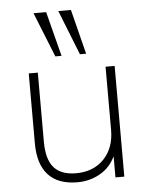

<svg xmlns="http://www.w3.org/2000/svg" viewBox="-54 -813 670 864"><g transform="rotate(-5 280.5 -380.5)"><path d="M261 7Q174 7 129.5 -41.5Q85 -90 85 -184V-500H126V-188Q126 -108 158.5 -71Q191 -34 258 -34Q337 -34 384.5 -83.5Q432 -133 432 -215V-500H473V0H433V-113L444 -124Q424 -59 374 -26Q324 7 261 7ZM322 -566 242 -768H299L350 -566ZM211 -566 130 -768H187L239 -566Z"/></g></svg>

Font: Muli ExtraLight
Style: Regular
Weight: 250
Designer: Vernon Adams
Foundry: Vernon Adams
Version: Version 2.100; ttfautohint (v1.8.1.43-b0c9)